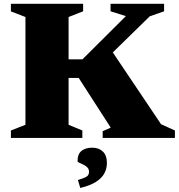

<svg xmlns="http://www.w3.org/2000/svg" viewBox="-20 -702 910 977"><path d="M799.5 -70 870 -38V0H502.5V-34.5L543.5 -52.5L380.5 -305.5H253V-400H399.5L620.5 -620L542.5 -644.5V-682.5H815V-644.5L742 -619L473 -356L533 -466.5ZM329 -615.5V-67L399 -38V0H35.5V-38L109.5 -67V-615.5L35.5 -644V-682.5H403V-644.5ZM376.5 214Q412.5 203 422.8 195.2Q433 187.5 433 172Q433 158.5 424.2 149.8Q415.5 141 403.8 135.5Q392 130 383.2 126Q374.5 122 374.5 117.5Q374.5 82.5 394.5 66Q414.5 49.5 449.5 49.5Q483 49.5 503.5 69.2Q524 89 524 128Q524 155.5 511.2 179.8Q498.5 204 469 223Q439.5 242 388.5 254.5Z"/></svg>

Font: Newsreader ExtraBold
Style: Regular
Weight: 800
Designer: Hugues Gentile
Foundry: Production Type
Version: Version 1.003